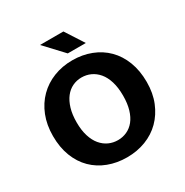

<svg xmlns="http://www.w3.org/2000/svg" viewBox="-186 -964 1082 1124"><g transform="rotate(-30 355.0 -401.5)"><path d="M357 -642Q425 -642 483 -619.5Q541 -597 583 -555Q625 -513 648.5 -452Q672 -391 672 -314Q672 -239 647.5 -179Q623 -119 580.5 -76.5Q538 -34 479.5 -11.5Q421 11 353 11Q285 11 227 -11Q169 -33 127 -74.5Q85 -116 61.5 -176.5Q38 -237 38 -314Q38 -389 62 -449.5Q86 -510 129 -553Q172 -596 230.5 -619Q289 -642 357 -642ZM198 -314Q198 -261 210.5 -221Q223 -181 245 -155Q267 -129 295.5 -116Q324 -103 357 -103Q389 -103 417.5 -116Q446 -129 467 -155Q488 -181 500 -221Q512 -261 512 -314Q512 -369 499.5 -409.5Q487 -450 465 -476Q443 -502 414.5 -515Q386 -528 353 -528Q321 -528 292.5 -514.5Q264 -501 243 -474Q222 -447 210 -407Q198 -367 198 -314ZM239 -814H397L477 -690H355Z"/></g></svg>

Font: Mukta Vaani ExtraBold
Style: Regular
Weight: 800
Designer: Noopur Datye, Girish Dalvi, Yashodeep Gholap, Pallavi Karambelkar
Foundry: Ek Type
Version: Version 2.538;PS 1.000;hotconv 16.6.51;makeotf.lib2.5.65220;